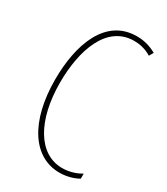

<svg xmlns="http://www.w3.org/2000/svg" viewBox="-183 -806 781 898"><g transform="rotate(30 207.5 -357.0)"><path d="M285 -699C312 -699 346 -693 378 -673L391 -696C357 -715 323 -724 285 -724C117 -724 54 -548 54 -358C54 -131 147 10 289 10C327 10 365 -1 390 -16V-43C370 -31 334 -15 289 -15C161 -15 81 -154 81 -357C81 -529 136 -699 285 -699Z"/></g></svg>

Font: Noto Sans Devanagari UI ExtraCondensed Thin
Style: Regular
Weight: 100
Width: 2
Designer: Jelle Bosma - Monotype Design Team
Foundry: Monotype Imaging Inc.
Version: Version 2.004